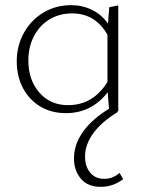

<svg xmlns="http://www.w3.org/2000/svg" viewBox="-20 -435 565 745"><path d="M458 260Q419 290 371 290Q320 290 293.5 258Q267 226 267 180Q267 126 301.5 77Q336 28 403 -13L398 -77Q335 4 236 4Q179 4 136 -22Q93 -48 69 -93.5Q45 -139 45 -197Q45 -258 73 -308Q101 -358 149 -386.5Q197 -415 256 -415Q300 -415 337.5 -396.5Q375 -378 399 -343L404 -407L439 -414V-3L434 -2L436 0Q374 38 342 82Q310 126 310 172Q310 211 330 235Q350 259 385 259Q417 259 444 236ZM397 -117V-300Q350 -383 260 -383Q211 -383 172.5 -360Q134 -337 112 -295Q90 -253 90 -200Q90 -125 132.5 -76Q175 -27 244 -27Q341 -27 397 -117Z"/></svg>

Font: Ysabeau Infant Light
Style: Regular
Weight: 300
Designer: Christian Thalmann (Catharsis Fonts)
Version: Version 0.003